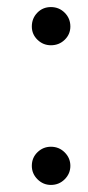

<svg xmlns="http://www.w3.org/2000/svg" viewBox="-20 -507 249 543"><path d="M70 -432Q70 -455 85.5 -471Q101 -487 124 -487Q147 -487 163 -471Q179 -455 179 -432Q179 -410 163 -394.5Q147 -379 124 -379Q102 -379 86 -394.5Q70 -410 70 -432ZM70 -38Q70 -61 86 -76.5Q102 -92 124 -92Q147 -92 163 -76Q179 -60 179 -38Q179 -16 163 0Q147 16 124 16Q102 16 86 0Q70 -16 70 -38Z"/></svg>

Font: Shippori Mincho
Style: Regular
Weight: 400
Designer: FONTDASU
Foundry: FONTDASU / Google Inc. / but / Adobe
Version: Version 3.110; ttfautohint (v1.8.3)